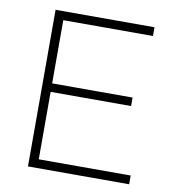

<svg xmlns="http://www.w3.org/2000/svg" viewBox="-74 -692 681 757"><g transform="rotate(10 267.0 -313.5)"><path d="M493 -35V0H88V-627H484V-592H125V-339H447V-305H125V-35Z"/></g></svg>

Font: Blinker ExtraLight
Style: Regular
Weight: 200
Designer: Juergen Huber
Foundry: supertype
Version: Version 1.017;hotconv 1.0.117;makeotfexe 2.5.65602